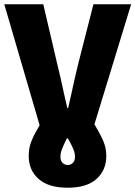

<svg xmlns="http://www.w3.org/2000/svg" viewBox="-30 -670 632 896"><path d="M286 206Q196 206 150 165Q104 124 104 58Q104 29 111.5 4Q119 -21 136 -52Q153 -83 180 -128L160 -68L-10 -650H172L236 -376Q245 -341 252.5 -307Q260 -273 267.5 -238.5Q275 -204 284 -166H288Q297 -204 304.5 -238.5Q312 -273 319.5 -307Q327 -341 336 -376L406 -650H582L404 -68L388 -128Q416 -82 433 -51Q450 -20 458 4.5Q466 29 466 58Q466 124 420.5 165Q375 206 286 206ZM286 100Q300 100 310 90Q320 80 320 62Q320 44 312 25Q304 6 287 -24H282Q267 6 259.5 25Q252 44 252 62Q252 80 262 90Q272 100 286 100Z"/></svg>

Font: Source Sans 3 Black
Style: Regular
Weight: 900
Designer: Paul D. Hunt
Foundry: Adobe
Version: Version 3.046;hotconv 1.0.118;makeotfexe 2.5.65603